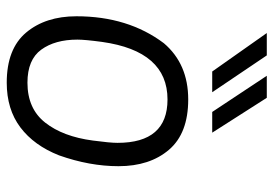

<svg xmlns="http://www.w3.org/2000/svg" viewBox="-144 -676 831 584"><g transform="rotate(90 272.0 -384.5)"><path d="M26 0ZM232 -52Q311 -52 353.5 -106Q396 -160 408 -251Q415 -303 415 -326Q415 -478 283 -478Q136 -478 108 -279Q101 -227 101 -204Q101 -136 131.5 -94Q162 -52 232 -52ZM232 11Q129 11 79.5 -48Q30 -107 30 -201Q30 -358 112 -467Q175 -541 283 -541Q386 -541 436 -482.5Q486 -424 486 -329Q486 -241 453 -148Q423 -72 368 -30.5Q313 11 232 11ZM81 -614ZM198 -614 81 -780H149L261 -614ZM321 -614 211 -780H278L384 -614Z"/></g></svg>

Font: Tanohe Sans
Style: Italic
Weight: 400
Designer: Village Type and Design LLC & Cristiano Sobral
Foundry: Cooper Hewitt Smithsonian Design Museum
Version: Version 1.00;September 29, 2021;FontCreator 13.0.0.2655 64-b